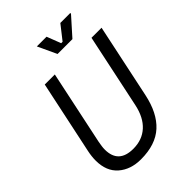

<svg xmlns="http://www.w3.org/2000/svg" viewBox="-258 -1005 1133 1133"><g transform="rotate(-45 308.0 -439.0)"><path d="M232 14Q146 14 91.5 -33.5Q37 -81 37 -170Q37 -187 39 -205Q41 -223 45 -242L142 -700H226L128 -236Q125 -220 123 -205.5Q121 -191 121 -178Q121 -62 244 -62Q318 -62 367 -106.5Q416 -151 434 -236L532 -700H616L518 -236Q492 -112 423 -49Q354 14 232 14ZM323 -774 268 -892H349L383 -804H395L464 -892H547V-886L447 -774Z"/></g></svg>

Font: Space Mono
Style: Italic
Weight: 400
Italic angle: -12°
Monospace: yes
Designer: Colophon Foundry + Benjamin Critton
Foundry: Colophon Foundry & Benjamin Critton
Version: Version 1.003; ttfautohint (v1.8.4.7-5d5b)